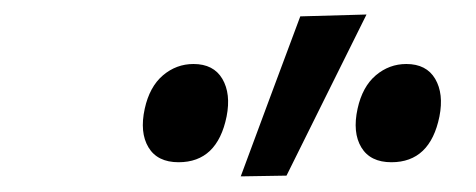

<svg xmlns="http://www.w3.org/2000/svg" viewBox="-20 -810 640 258"><path d="M303.5 -573Q323.5 -627 343.5 -680.8Q363.5 -734.5 383.5 -788L472.5 -790.5Q445 -735 418.2 -681.2Q391.5 -627.5 365 -574ZM220 -592Q191.5 -592 179.5 -612Q167.5 -632 174.5 -664Q181 -693.5 199 -708.8Q217 -724 240 -724Q267 -724 278.8 -704Q290.5 -684 284.5 -653.5Q272 -592 220 -592ZM506 -592Q477.5 -592 465.5 -612Q453.5 -632 460.5 -664Q467 -693.5 485 -708.8Q503 -724 526 -724Q553 -724 564.8 -704Q576.5 -684 570.5 -653.5Q558 -592 506 -592Z"/></svg>

Font: Commissioner Medium
Style: Italic
Weight: 500
Italic angle: -12°
Designer: Kostas Bartsokas
Foundry: Kostas Bartsokas
Version: Version 1.000; ttfautohint (v1.8.3)